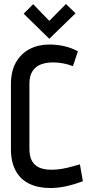

<svg xmlns="http://www.w3.org/2000/svg" viewBox="-20 -935 466 966"><path d="M360 -868 312 -915 228 -830 147 -914 99 -866 228 -740ZM347 -602 372 -677Q338 -695 302 -703Q266 -711 229 -711Q174 -711 130.5 -689Q87 -667 61 -622.5Q35 -578 35 -511V-184Q35 -120 59 -76Q83 -32 127.5 -10.5Q172 11 234 11Q272 11 313 2Q354 -7 397 -23L382 -108Q369 -105 345.5 -98Q322 -91 294.5 -86Q267 -81 240 -81Q203 -81 178.5 -91.5Q154 -102 141 -125Q128 -148 128 -186V-514Q128 -552 142.5 -575.5Q157 -599 183.5 -610Q210 -621 248 -621Q272 -621 298.5 -616Q325 -611 347 -602Z"/></svg>

Font: Advent Pro SemiBold
Style: Regular
Weight: 600
Designer: VivaRado, Andreas Kalpakidis
Foundry: VivaRado, Andreas Kalpakidis
Version: Version 3.000